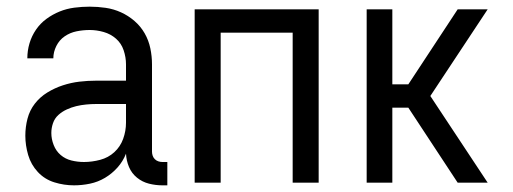

<svg xmlns="http://www.w3.org/2000/svg" viewBox="-20 -548 1540 576"><path d="M202 8Q172 8 143 -1Q114 -10 93.5 -32Q73 -54 64.5 -83Q56 -112 56 -141Q56 -167 62.5 -192Q69 -217 84.5 -237Q100 -257 122 -270.5Q144 -284 168.5 -292Q193 -300 218 -303Q243 -306 269 -306H358V-355Q358 -376 351 -397Q344 -418 328 -432Q312 -446 291 -452Q270 -458 249 -458Q229 -458 209.5 -454Q190 -450 174 -439Q158 -428 149 -410Q140 -392 140 -373H62Q62 -396 68.5 -418Q75 -440 88 -459Q101 -478 119.5 -491.5Q138 -505 159 -513.5Q180 -522 203 -525Q226 -528 249 -528Q273 -528 297 -524.5Q321 -521 343 -511Q365 -501 383.5 -485Q402 -469 414 -448Q426 -427 431 -403Q436 -379 436 -355V-93Q436 -87 438 -81Q440 -75 444.5 -70.5Q449 -66 455 -64Q461 -62 467 -62H482V8H467Q447 8 427 3Q407 -2 391 -15Q375 -28 367 -47Q359 -66 358 -87Q349 -64 332.5 -45.5Q316 -27 295 -14.5Q274 -2 250 3Q226 8 202 8ZM232 -62Q256 -62 280.5 -68.5Q305 -75 323 -91.5Q341 -108 349.5 -131.5Q358 -155 358 -180V-236H269Q254 -236 238.5 -234.5Q223 -233 208.5 -229.5Q194 -226 180 -219.5Q166 -213 155 -203Q144 -193 139 -178.5Q134 -164 134 -149Q134 -131 141 -113Q148 -95 162 -83Q176 -71 194.5 -66.5Q213 -62 232 -62Z M564 0V-520H936V0H858V-450H642V0Z M1080 0V-520H1157V-295H1205L1353 -520H1443L1271 -260L1443 0H1353L1205 -225H1157V0Z"/></svg>

Font: Iosevka SS18
Style: Regular
Weight: 400
Monospace: yes
Designer: Belleve Invis
Foundry: Belleve Invis
Version: Version 25.1.1; ttfautohint (v1.8.4)